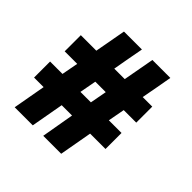

<svg xmlns="http://www.w3.org/2000/svg" viewBox="-180 -871 1051 1051"><g transform="rotate(45 345.5 -345.0)"><path d="M604 -398H507L489 -301H587V-177H468L434 13H295L328 -177H248L214 13H74L108 -177H34V-301H130L148 -397H51V-522H171C182 -582 193 -643 204 -703H343C332 -643 320 -582 310 -522H391C402 -582 413 -643 424 -703H563C553 -643 541 -582 530 -522H604ZM368 -398H287L269 -301H350Z"/></g></svg>

Font: Repo Black
Style: Regular
Weight: 900
Designer: Stefan Peev
Foundry: Context Ltd
Version: Version 1.502